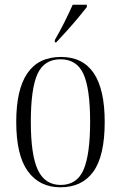

<svg xmlns="http://www.w3.org/2000/svg" viewBox="-20 -786 514 816"><path d="M237 10Q148 10 98.5 -58Q49 -126 49 -268Q49 -544 239 -544Q425 -544 425 -268Q425 -124 377 -57Q329 10 237 10ZM238 0Q307 0 335 -64.5Q363 -129 363 -268Q363 -410 334.5 -472Q306 -534 237 -534Q168 -534 139.5 -472Q111 -410 111 -268Q111 -127 141 -63.5Q171 0 238 0ZM213 -616Q235 -654 254.5 -693Q274 -732 289 -766H349V-756Q336 -739 313.5 -712Q291 -685 265.5 -656.5Q240 -628 219 -606H213Z"/></svg>

Font: Noto Serif Display Condensed Light
Style: Regular
Weight: 300
Width: 3
Designer: Monotype Design Team
Foundry: Monotype Imaging Inc.
Version: Version 2.009